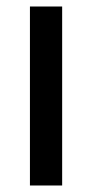

<svg xmlns="http://www.w3.org/2000/svg" viewBox="-20 -570 283 590"><path d="M171 -550H72V0H171Z"/></svg>

Font: Bruno Ace SC
Style: Regular
Weight: 400
Designer: Astigmatic (AOETI)
Foundry: Astigmatic (AOETI)
Version: Version 1.000